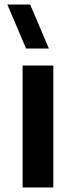

<svg xmlns="http://www.w3.org/2000/svg" viewBox="-20 -830 336 850"><path d="M196.5 -615 113.5 -810H12.5L95.5 -615ZM216 0V-540H80V0Z"/></svg>

Font: Vela Sans ExtBd
Style: Regular
Weight: 800
Designer: Principal design: Mikhail Sharanda - project Manrope.
Design modification: Ravid Balaliev
Foundry: Mikhail Sharanda
Version: Version 1.001